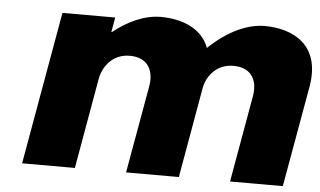

<svg xmlns="http://www.w3.org/2000/svg" viewBox="-53 -879 1607 964"><g transform="rotate(5 750.0 -396.5)"><path d="M90 0H356L436 -455C447 -517 494 -585 582 -585C676 -585 706 -517 692 -440L614 0H880L961 -460C974 -519 1021 -580 1105 -580C1199 -580 1229 -513 1215 -436L1138 0H1404L1494 -508C1532 -723 1385 -793 1244 -793C1160 -793 1061 -751 964 -658C927 -757 822 -793 720 -793C636 -793 552 -752 482 -696H479L492 -770H226Z"/></g></svg>

Font: Hussar Dziwak
Style: Kur
Weight: 400
Version: Version 1.022